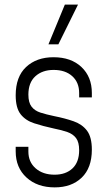

<svg xmlns="http://www.w3.org/2000/svg" viewBox="-20 -800 466 832"><path d="M217 12Q141.5 12 94.8 -30.8Q48 -73.5 48 -144V-164H103V-143Q103 -98 134.5 -70.5Q166 -43 216.5 -43Q265 -43 294 -70.2Q323 -97.5 323 -149Q323 -184 309.5 -201.8Q296 -219.5 271.5 -228Q247 -236.5 214 -243Q165.5 -253.5 128 -265.8Q90.5 -278 69.2 -305.2Q48 -332.5 48 -387Q48 -467.5 93.2 -509.8Q138.5 -552 212 -552Q288 -552 333 -509.5Q378 -467 378 -397V-378H323V-397Q323 -443 293 -470Q263 -497 212.5 -497Q163.5 -497 133.2 -469.5Q103 -442 103 -390Q103 -355.5 116.8 -337.8Q130.5 -320 155.5 -312Q180.5 -304 214 -297Q262 -287.5 299 -274.5Q336 -261.5 357 -233.8Q378 -206 378 -151.5Q378 -72.5 334 -30.2Q290 12 217 12ZM190 -608 261 -780H318L233 -608Z"/></svg>

Font: Mohave Light
Style: Regular
Weight: 300
Designer: Gumpita Rahayu
Foundry: Tokotype
Version: Version 2.003